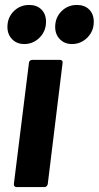

<svg xmlns="http://www.w3.org/2000/svg" viewBox="-20 -756 399 776"><path d="M110 -514H223Q228 -514 231 -510.5Q234 -507 233 -502L173 -12Q172 -7 168.5 -3.5Q165 0 160 0H47Q36 0 36 -12L97 -502Q97 -507 101 -510.5Q105 -514 110 -514ZM203 -647Q203 -685 228.5 -710.5Q254 -736 291 -736Q322 -736 340.5 -717.5Q359 -699 359 -668Q359 -630 333 -604Q307 -578 271 -578Q241 -578 222 -597.5Q203 -617 203 -647ZM10 -647Q10 -685 35.5 -710.5Q61 -736 98 -736Q129 -736 147.5 -717.5Q166 -699 166 -668Q166 -630 140 -604Q114 -578 78 -578Q48 -578 29 -597.5Q10 -617 10 -647Z"/></svg>

Font: Barlow
Style: Bold Italic
Weight: 700
Italic angle: -7°
Designer: Jeremy Tribby
Foundry: Tribby Type
Version: Version 1.422